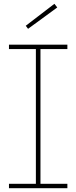

<svg xmlns="http://www.w3.org/2000/svg" viewBox="-20 -986 400 1006"><path d="M27 -729V-752H333V-729H192V-23H333V0H27V-23H168V-729ZM265 -966 280 -947 127 -835 115 -851Z"/></svg>

Font: Hepta Slab ExtraLight ExtraLight
Style: Regular
Weight: 250
Version: Version 1.102